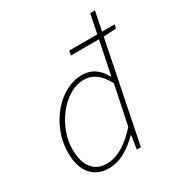

<svg xmlns="http://www.w3.org/2000/svg" viewBox="-172 -845 924 980"><g transform="rotate(-30 290.0 -355.0)"><path d="M186 12Q123 12 84.5 -32Q46 -76 46 -160Q46 -222 67.5 -277.5Q89 -333 125.5 -376.5Q162 -420 208.5 -445Q255 -470 304 -470Q348 -470 379 -448Q410 -426 428 -390H432L452 -486L500 -722H528L382 0H358L370 -78H366Q329 -39 283 -13.5Q237 12 186 12ZM188 -14Q238 -14 285.5 -42.5Q333 -71 378 -122L426 -352Q399 -402 368.5 -423Q338 -444 302 -444Q257 -444 216 -419.5Q175 -395 143 -354Q111 -313 92.5 -264Q74 -215 74 -166Q74 -90 105 -52Q136 -14 188 -14ZM306 -584 312 -610H580L574 -588L500 -584Z"/></g></svg>

Font: Source Sans 3 VF
Style: Italic
Weight: 200
Italic angle: -11°
Designer: Paul D. Hunt
Foundry: Adobe Systems Incorporated
Version: Version 3.042;hotconv 1.0.118;makeotfexe 2.5.65603